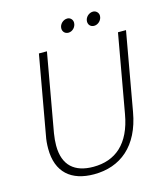

<svg xmlns="http://www.w3.org/2000/svg" viewBox="-124 -938 893 1039"><g transform="rotate(-15 322.5 -419.0)"><path d="M69 -191C69 -58 147 7 274 7C422 7 532 -81 564 -264L642 -702H597L519 -264C491 -104 404 -33 281 -33C177 -33 115 -84 115 -196C115 -217 117 -239 121 -264L199 -702H154L76 -264C71 -240 69 -216 69 -191ZM450 -801C450 -782 463 -769 482 -769C505 -769 526 -790 526 -814C526 -831 512 -845 495 -845C471 -845 450 -824 450 -801ZM315 -778C321 -772 329 -769 338 -769C361 -769 381 -790 381 -814C381 -831 368 -845 351 -845C327 -845 306 -824 306 -801C306 -792 309 -784 315 -778Z"/></g></svg>

Font: Momo Neue ExtLt
Style: Italic
Weight: 200
Italic angle: -10°
Designer: Ninad Kale (Devanagari), Jonny Pinhorn (Latin)
Foundry: Indian Type Foundry
Version: 4.004